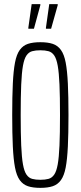

<svg xmlns="http://www.w3.org/2000/svg" viewBox="-20 -900 390 928"><path d="M175 8Q139 8 115 0Q91 -8 75.5 -29.5Q60 -51 52.5 -90.5Q45 -130 42 -192Q39 -254 39 -344Q39 -434 42 -496Q45 -558 52.5 -597.5Q60 -637 75.5 -658.5Q91 -680 115 -688Q139 -696 175 -696Q211 -696 235 -688Q259 -680 274.5 -658.5Q290 -637 297.5 -597.5Q305 -558 308 -496Q311 -434 311 -344Q311 -254 308 -192Q305 -130 297.5 -90.5Q290 -51 274.5 -29.5Q259 -8 235 0Q211 8 175 8ZM175 -31Q198 -31 214.5 -35.5Q231 -40 242 -56Q253 -72 259 -105.5Q265 -139 267.5 -197Q270 -255 270 -344Q270 -433 267.5 -491Q265 -549 259 -582.5Q253 -616 242 -632Q231 -648 214.5 -652.5Q198 -657 175 -657Q152 -657 135.5 -652.5Q119 -648 108 -632Q97 -616 91 -582.5Q85 -549 82.5 -491Q80 -433 80 -344Q80 -255 82.5 -197Q85 -139 91 -105.5Q97 -72 108 -56Q119 -40 135.5 -35.5Q152 -31 175 -31ZM117 -761V-766L133 -880H175V-875L144 -761ZM202 -761V-766L218 -880H259V-875L227 -761Z"/></svg>

Font: Saira UltraCondensed ExtraLight
Style: Regular
Weight: 250
Width: 1
Designer: Hector Gatti with collaboration of the Omnibus-Type team
Foundry: Omnibus-Type
Version: Version 1.101